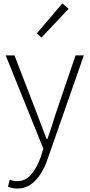

<svg xmlns="http://www.w3.org/2000/svg" viewBox="-20 -851 519 1113"><path d="M80 242Q65 242 51 239Q37 236 26 231L37 190Q45 194 56.5 196.5Q68 199 80 199Q130 199 163 158Q196 117 217 57L231 10L13 -530H64L193 -195Q206 -161 221 -121.5Q236 -82 250 -46H255Q268 -81 280.5 -121Q293 -161 304 -195L418 -530H466L257 68Q243 112 219 151.5Q195 191 161 216.5Q127 242 80 242ZM220 -633 194 -658 341 -831 378 -800Z"/></svg>

Font: Noto Sans SC Thin ExtraLight
Style: Regular
Weight: 250
Version: Version 2.004-H2;hotconv 1.0.118;makeotfexe 2.5.65603